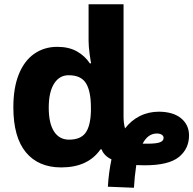

<svg xmlns="http://www.w3.org/2000/svg" viewBox="-20 -780 912 906"><path d="M872 -141Q872 -78 824 -39Q776 0 663 0L623 -1Q615 53 612 106L489 101Q493 34 506 -28Q487 -37 475 -50Q463 -63 460 -75H454Q395 10 269 10Q161 10 102 -61.5Q43 -133 43 -274Q43 -366 69 -430Q95 -494 142 -526.5Q189 -559 250 -559Q305 -559 343 -537.5Q381 -516 404 -481H410Q408 -488 403 -525Q398 -562 398 -588V-760H563V-229Q563 -199 570 -174Q599 -212 640 -232.5Q681 -253 731 -253Q799 -252 835.5 -221Q872 -190 872 -141ZM409 -272Q409 -350 385.5 -387.5Q362 -425 304 -425Q260 -425 235 -385Q210 -345 210 -272Q210 -198 235 -159.5Q260 -121 306 -121Q360 -121 383.5 -153Q407 -185 409 -255ZM752 -129Q752 -139 743 -144.5Q734 -150 720 -150Q678 -150 653 -102H677Q717 -102 734.5 -108.5Q752 -115 752 -129Z"/></svg>

Font: Noto Sans UI ExtraBold
Style: Regular
Weight: 800
Designer: Monotype Design Team
Foundry: Monotype Imaging Inc.
Version: Version 1.001